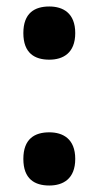

<svg xmlns="http://www.w3.org/2000/svg" viewBox="-20 -564 305 592"><path d="M132 -380C174 -380 212 -400 212 -462C212 -524 174 -544 132 -544C87 -544 52 -524 52 -462C52 -400 87 -380 132 -380ZM132 8C174 8 212 -12 212 -74C212 -136 174 -156 132 -156C87 -156 52 -136 52 -74C52 -12 87 8 132 8Z"/></svg>

Font: Noto Serif Ethiopic ExtraCondensed Black
Style: Regular
Weight: 900
Width: 2
Designer: Monotype Design Team
Foundry: Monotype Imaging Inc.
Version: Version 2.102